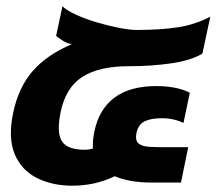

<svg xmlns="http://www.w3.org/2000/svg" viewBox="-20 -579 687 609"><path d="M209 10Q146 10 97 -14.5Q48 -39 26.5 -90.5Q5 -142 22 -222Q39 -303 84.5 -354.5Q130 -406 208 -439Q193 -441 178.5 -450.5Q164 -460 158 -465L178 -559Q193 -545 223 -531.5Q253 -518 289 -507.5Q325 -497 358.5 -490.5Q392 -484 413 -484Q490 -484 544.5 -492.5Q599 -501 647 -526L622 -409Q585 -387 522.5 -378Q460 -369 389 -369Q294 -369 241 -335Q188 -301 172 -222Q159 -156 177 -130Q195 -104 249 -104Q262 -104 275 -108Q274 -119 275 -132Q276 -145 279 -160Q293 -231 342 -268.5Q391 -306 476 -306Q506 -306 533 -301Q560 -296 582 -285L562 -189Q532 -204 492 -204Q460 -204 439.5 -194.5Q419 -185 413 -158Q408 -133 420 -123.5Q432 -114 457.5 -113Q483 -112 515 -112H577L554 0H459Q426 0 396.5 -5Q367 -10 344 -20Q310 -4 277 3Q244 10 209 10Z"/></svg>

Font: Kanit SemiBold
Style: Italic
Weight: 600
Italic angle: -12°
Designer: Katatrad Team
Foundry: CadsonDemak
Version: Version 2.000; ttfautohint (v1.8.3)